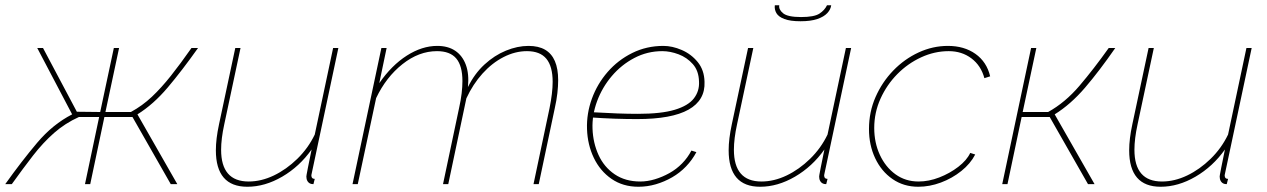

<svg xmlns="http://www.w3.org/2000/svg" viewBox="-30 -702 4829 732"><path d="M-10 0Q52 -87 111.5 -157.5Q171 -228 245 -266L112 -519H134L263 -276L352 -275L404 -519H424L372 -275H469Q513 -299 549 -333Q585 -367 621.5 -413Q658 -459 700 -519H725Q664 -433 609.5 -368.5Q555 -304 494 -266L646 0H621L475 -256H368L314 0H294L348 -256H271Q218 -232 176 -195Q134 -158 96 -109Q58 -60 15 0Z M913 10Q793 10 793 -129Q793 -151 796 -175.5Q799 -200 805 -228L867 -519H887L825 -228Q813 -173 813 -131Q813 -10 918 -10Q966 -10 1014 -33Q1062 -56 1103.5 -96.5Q1145 -137 1170 -189L1240 -519H1260L1164 -67Q1162 -56 1159.5 -46Q1157 -36 1157 -34Q1157 -20 1170 -20L1165 0Q1161 0 1158 -0.5Q1155 -1 1153 -2Q1146 -5 1142 -12Q1138 -19 1138 -29Q1138 -31 1139 -36.5Q1140 -42 1144 -63Q1148 -84 1158 -132Q1112 -67 1046 -28.5Q980 10 913 10Z M1424 -519H1444L1416 -385Q1463 -453 1521 -490Q1579 -527 1637 -527Q1678 -527 1705.5 -508.5Q1733 -490 1746 -455Q1759 -420 1754 -370Q1779 -421 1817 -456Q1855 -491 1899 -509Q1943 -527 1985 -527Q2023 -527 2048 -512.5Q2073 -498 2085.5 -469Q2098 -440 2098 -396Q2098 -374 2095 -347Q2092 -320 2085 -289L2024 0H2004L2065 -289Q2077 -348 2077 -390Q2077 -449 2053 -478Q2029 -507 1979 -507Q1934 -507 1890 -484.5Q1846 -462 1809.5 -421.5Q1773 -381 1748 -327L1679 0H1659L1720 -289Q1727 -320 1730 -346Q1733 -372 1733 -393Q1733 -451 1709.5 -479Q1686 -507 1636 -507Q1567 -507 1504.5 -457.5Q1442 -408 1404 -328L1334 0H1314Z M2404 10Q2345 10 2301.5 -20Q2258 -50 2234 -100Q2210 -150 2208 -210Q2206 -269 2226.5 -325.5Q2247 -382 2286.5 -427.5Q2326 -473 2380.5 -500Q2435 -527 2499 -527Q2533 -527 2569 -511.5Q2605 -496 2630 -465.5Q2655 -435 2656 -390Q2659 -320 2595 -284Q2531 -248 2399 -248Q2358 -248 2313.5 -249.5Q2269 -251 2212 -255L2231 -274Q2283 -271 2323.5 -269.5Q2364 -268 2402 -268Q2491 -268 2542.5 -283.5Q2594 -299 2615.5 -327Q2637 -355 2635 -391Q2634 -432 2611.5 -457.5Q2589 -483 2557 -495Q2525 -507 2495 -507Q2438 -507 2388.5 -481Q2339 -455 2302.5 -412Q2266 -369 2246.5 -316.5Q2227 -264 2229 -211Q2231 -157 2252 -111Q2273 -65 2313.5 -37.5Q2354 -10 2411 -10Q2438 -10 2466.5 -18.5Q2495 -27 2522 -42Q2549 -57 2570.5 -79Q2592 -101 2606 -128L2625 -122Q2609 -92 2585.5 -67.5Q2562 -43 2532.5 -26Q2503 -9 2470.5 0.5Q2438 10 2404 10Z M2868 10Q2748 10 2748 -129Q2748 -151 2751 -175.5Q2754 -200 2760 -228L2822 -519H2842L2780 -228Q2768 -173 2768 -131Q2768 -10 2873 -10Q2921 -10 2969 -33Q3017 -56 3058.5 -96.5Q3100 -137 3125 -189L3195 -519H3215L3119 -67Q3117 -56 3114.5 -46Q3112 -36 3112 -34Q3112 -20 3125 -20L3120 0Q3116 0 3113 -0.5Q3110 -1 3108 -2Q3101 -5 3097 -12Q3093 -19 3093 -29Q3093 -31 3094 -36.5Q3095 -42 3099 -63Q3103 -84 3113 -132Q3067 -67 3001 -28.5Q2935 10 2868 10ZM3022 -621Q2983 -621 2960.5 -629.5Q2938 -638 2930 -652Q2922 -666 2924 -682H2941Q2938 -666 2955.5 -651.5Q2973 -637 3024 -637Q3074 -637 3094 -650Q3114 -663 3123 -682H3139Q3137 -666 3124 -652Q3111 -638 3086 -629.5Q3061 -621 3022 -621Z M3471 10Q3415 10 3372.5 -19.5Q3330 -49 3306.5 -99Q3283 -149 3283 -210Q3283 -275 3308 -332Q3333 -389 3375.5 -433Q3418 -477 3472 -502Q3526 -527 3584 -527Q3646 -527 3689 -496.5Q3732 -466 3745 -411L3723 -404Q3710 -452 3673.5 -479.5Q3637 -507 3587 -507Q3533 -507 3482 -483.5Q3431 -460 3391 -419.5Q3351 -379 3327 -326Q3303 -273 3303 -214Q3303 -158 3324.5 -111.5Q3346 -65 3384 -37.5Q3422 -10 3472 -10Q3511 -10 3551 -25.5Q3591 -41 3623.5 -66Q3656 -91 3669 -119L3688 -113Q3670 -78 3635 -50Q3600 -22 3557 -6Q3514 10 3471 10Z M3791 0 3901 -519H3921L3869 -275H3966Q4031 -311 4085.5 -375Q4140 -439 4197 -519H4222Q4161 -431 4106.5 -367.5Q4052 -304 3991 -266L4143 0H4118L3972 -256H3865L3811 0Z M4395 10Q4275 10 4275 -129Q4275 -151 4278 -175.5Q4281 -200 4287 -228L4349 -519H4369L4307 -228Q4295 -173 4295 -131Q4295 -10 4400 -10Q4448 -10 4496 -33Q4544 -56 4585.5 -96.5Q4627 -137 4652 -189L4722 -519H4742L4646 -67Q4644 -56 4641.5 -46Q4639 -36 4639 -34Q4639 -20 4652 -20L4647 0Q4643 0 4640 -0.5Q4637 -1 4635 -2Q4628 -5 4624 -12Q4620 -19 4620 -29Q4620 -31 4621 -36.5Q4622 -42 4626 -63Q4630 -84 4640 -132Q4594 -67 4528 -28.5Q4462 10 4395 10Z"/></svg>

Font: Raleway Thin
Style: Italic
Weight: 100
Italic angle: -12°
Designer: Matt McInerney, Pablo Impallari, Rodrigo Fuenzalida
Foundry: Matt McInerney, Pablo Impallari, Rodrigo Fuenzalida
Version: Version 4.026